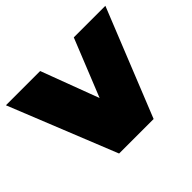

<svg xmlns="http://www.w3.org/2000/svg" viewBox="-138 -733 920 920"><g transform="rotate(-45 322.0 -273.5)"><path d="M439 0H205L-15 -547H217L327 -254L445 -547H659Z"/></g></svg>

Font: Montserrat-Alt1 Black
Style: Regular
Weight: 900
Designer: Differentunic
Foundry: Differentunic
Version: Version 7.222